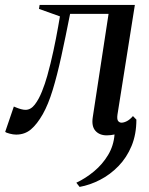

<svg xmlns="http://www.w3.org/2000/svg" viewBox="-56 -522 586 756"><path d="M257.5 214 244.5 197.5Q281.5 180 314.5 152.5Q347.5 125 369.5 88.5Q391.5 52 395 7.5Q388 9 380.2 10Q372.5 11 364.5 11Q335.5 11 319.5 -7.2Q303.5 -25.5 309.5 -62L371.5 -467.5H220Q202 -376 185.5 -300.5Q169 -225 151.5 -167.8Q134 -110.5 112.5 -72.5Q90 -33 65.8 -12.5Q41.5 8 7.5 8Q-4 8 -18.2 4.2Q-32.5 0.5 -35.5 -3L-1.5 -102.5Q2 -101 10 -97.8Q18 -94.5 27.5 -92Q37 -89.5 44.5 -89.5Q65 -89.5 81 -110.2Q97 -131 109.2 -161.8Q121.5 -192.5 130 -223Q138.5 -253.5 143 -272.5Q149 -296.5 154.2 -321.2Q159.5 -346 164.2 -369.8Q169 -393.5 172.8 -416Q176.5 -438.5 180 -457.5L97.5 -487L100 -502.5H475L406.5 -70.5Q404 -52 409.2 -45.5Q414.5 -39 422.5 -39Q432 -39 444 -45.2Q456 -51.5 467.5 -65L481 -51Q481 7 462 52.8Q443 98.5 410.5 132Q378 165.5 338.2 186Q298.5 206.5 257.5 214Z"/></svg>

Font: Merriweather 144pt
Style: Italic
Weight: 400
Italic angle: -7.8°
Version: Version 2.101